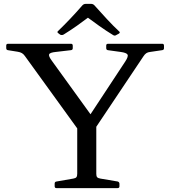

<svg xmlns="http://www.w3.org/2000/svg" viewBox="-20 -967 873 987"><path d="M377 0V-341H475V0ZM108 -679Q101 -689 92.5 -694Q84 -699 71 -701L21 -709Q12 -710 12 -720V-733Q12 -742 22 -742H345Q354 -742 354 -732V-719Q354 -710 344 -709L267 -700Q236 -697 232.5 -687.5Q229 -678 247 -654L471 -344L404 -317L624 -651Q641 -677 635.5 -686.5Q630 -696 600 -700L535 -709Q526 -710 526 -720V-733Q526 -742 536 -742H814Q823 -742 823 -732V-719Q823 -710 813 -709L752 -700Q740 -699 732 -693.5Q724 -688 717 -677L450 -278H398ZM270 0Q261 0 261 -10V-23Q261 -33 271 -34L357 -49Q369 -51 373 -56.5Q377 -62 377 -74V-215H475V-73Q475 -61 479.5 -56Q484 -51 496 -49L585 -34Q594 -31 594 -22V-9Q594 0 584 0ZM280 -796Q271 -802 279 -808Q309 -837 340 -869.5Q371 -902 404 -940Q411 -947 420 -947H449Q458 -947 465 -940Q499 -902 530 -868.5Q561 -835 592 -806Q600 -800 591 -794Q588 -792 584.5 -790.5Q581 -789 578 -787Q570 -781 561 -787Q525 -809 490.5 -833.5Q456 -858 421 -884H443Q410 -859 376 -835Q342 -811 308 -790Q300 -785 291 -788Q288 -790 285 -792Q282 -794 280 -796Z"/></svg>

Font: Hahmlet
Style: Regular
Weight: 400
Designer: Minjoo Ham & Mark Frömberg
Foundry: hypertype
Version: Version 1.002